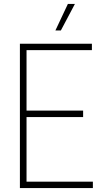

<svg xmlns="http://www.w3.org/2000/svg" viewBox="-20 -964 513 984"><path d="M82 0V-740H451V-707H116V-33H456V0ZM112 -364V-397H406V-364ZM264 -808 328 -944H364L292 -808Z"/></svg>

Font: Encode Sans SC Condensed Thin
Style: Regular
Weight: 100
Width: 3
Designer: Multiple Designers
Foundry: Impallari Type
Version: Version 3.002